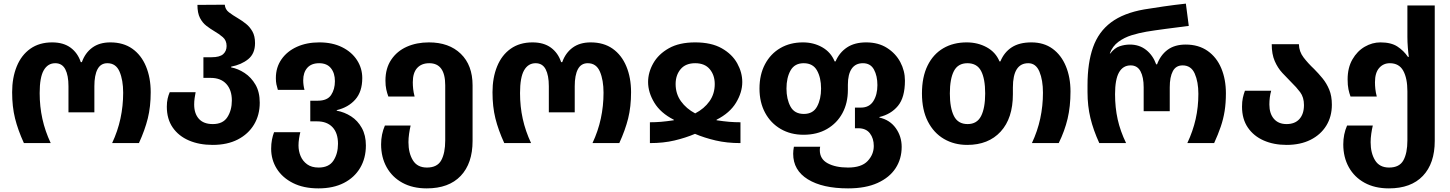

<svg xmlns="http://www.w3.org/2000/svg" viewBox="-20 -790 8004 1060"><path d="M112 0Q79 -72 63 -136.5Q47 -201 47 -281Q47 -361 72.5 -423.5Q98 -486 147.5 -521Q197 -556 268 -556Q330 -556 369.5 -527Q409 -498 426 -447H432Q450 -498 489.5 -527Q529 -556 589 -556Q661 -556 710.5 -521Q760 -486 786 -423.5Q812 -361 812 -281Q812 -201 796 -136.5Q780 -72 747 0H599Q630 -66 645 -135.5Q660 -205 660 -278Q660 -348 640 -394.5Q620 -441 573 -441Q536 -441 518.5 -408Q501 -375 501 -314V-170H358V-314Q358 -374 340.5 -407.5Q323 -441 285 -441Q244 -441 221.5 -402Q199 -363 199 -276Q199 -202 214 -134Q229 -66 260 0Z M1154 10Q1080 10 1023 -14.5Q966 -39 933.5 -86Q901 -133 901 -201Q901 -226 905.5 -245.5Q910 -265 917 -281H1060Q1057 -265 1054.5 -248Q1052 -231 1052 -213Q1052 -163 1078 -134Q1104 -105 1155 -105Q1211 -105 1235.5 -143.5Q1260 -182 1260 -235Q1260 -293 1229.5 -326.5Q1199 -360 1143 -360H1103V-474H1148Q1193 -474 1212 -491Q1231 -508 1231 -536Q1231 -567 1210 -585Q1189 -603 1163 -618Q1141 -631 1119.5 -647.5Q1098 -664 1084 -691Q1070 -718 1070 -763L1221 -764Q1223 -738 1244 -722Q1265 -706 1294 -689Q1316 -676 1337.5 -659Q1359 -642 1373.5 -616.5Q1388 -591 1388 -552Q1388 -494 1350.5 -463.5Q1313 -433 1256 -422V-418Q1294 -411 1330.5 -387Q1367 -363 1390.5 -322.5Q1414 -282 1414 -223Q1414 -155 1382.5 -102.5Q1351 -50 1293 -20Q1235 10 1154 10Z M1738 250Q1656 250 1597.5 220.5Q1539 191 1508 141.5Q1477 92 1477 31Q1477 4 1481.5 -19Q1486 -42 1493 -60H1638Q1634 -45 1631 -25Q1628 -5 1628 13Q1628 44 1639.5 71.5Q1651 99 1675.5 117Q1700 135 1739 135Q1796 135 1821 96.5Q1846 58 1846 4Q1846 -56 1815.5 -88Q1785 -120 1731 -120H1693V-234H1734Q1787 -234 1808 -265.5Q1829 -297 1829 -342Q1829 -386 1807 -413.5Q1785 -441 1742 -441Q1699 -441 1676.5 -415.5Q1654 -390 1654 -347Q1654 -320 1661 -294H1514Q1509 -310 1506 -324.5Q1503 -339 1503 -359Q1503 -418 1534 -462.5Q1565 -507 1619 -531.5Q1673 -556 1743 -556Q1815 -556 1868.5 -529.5Q1922 -503 1951 -458Q1980 -413 1980 -359Q1980 -284 1941.5 -240.5Q1903 -197 1839 -182V-179Q1882 -171 1918.5 -147.5Q1955 -124 1977.5 -83.5Q2000 -43 2000 13Q2000 83 1968.5 136.5Q1937 190 1878.5 220Q1820 250 1738 250Z M2336 250Q2258 250 2201.5 219Q2145 188 2114.5 133Q2084 78 2084 7Q2084 -49 2105 -97H2247Q2242 -76 2238.5 -51.5Q2235 -27 2235 -5Q2235 55 2259.5 95Q2284 135 2337 135Q2394 135 2416 95Q2438 55 2438 -15V-319Q2438 -441 2350 -441Q2307 -441 2283 -414.5Q2259 -388 2259 -336Q2259 -318 2261 -299Q2263 -280 2269 -257H2124Q2117 -276 2112.5 -296.5Q2108 -317 2108 -345Q2108 -413 2140 -460.5Q2172 -508 2226 -532Q2280 -556 2348 -556Q2459 -556 2524 -493Q2589 -430 2589 -319V-12Q2589 112 2523.5 181Q2458 250 2336 250Z M2764 0Q2731 -72 2715 -136.5Q2699 -201 2699 -281Q2699 -361 2724.5 -423.5Q2750 -486 2799.5 -521Q2849 -556 2920 -556Q2982 -556 3021.5 -527Q3061 -498 3078 -447H3084Q3102 -498 3141.5 -527Q3181 -556 3241 -556Q3313 -556 3362.5 -521Q3412 -486 3438 -423.5Q3464 -361 3464 -281Q3464 -201 3448 -136.5Q3432 -72 3399 0H3251Q3282 -66 3297 -135.5Q3312 -205 3312 -278Q3312 -348 3292 -394.5Q3272 -441 3225 -441Q3188 -441 3170.5 -408Q3153 -375 3153 -314V-170H3010V-314Q3010 -374 2992.5 -407.5Q2975 -441 2937 -441Q2896 -441 2873.5 -402Q2851 -363 2851 -276Q2851 -202 2866 -134Q2881 -66 2912 0Z M3568 0V-115Q3600 -115 3629.5 -117.5Q3659 -120 3700 -126V-129Q3627 -166 3592.5 -223Q3558 -280 3558 -337Q3558 -390 3586.5 -440.5Q3615 -491 3672.5 -523.5Q3730 -556 3818 -556Q3907 -556 3964.5 -523.5Q4022 -491 4050 -440.5Q4078 -390 4078 -337Q4078 -280 4043.5 -223Q4009 -166 3936 -129V-126Q3976 -120 4006 -117.5Q4036 -115 4068 -115V0Q3993 0 3931 -14.5Q3869 -29 3817 -51Q3765 -29 3704 -14.5Q3643 0 3568 0ZM3818 -164Q3868 -190 3897 -231Q3926 -272 3926 -326Q3926 -375 3898.5 -408Q3871 -441 3818 -441Q3765 -441 3737.5 -408Q3710 -375 3710 -326Q3710 -272 3739.5 -231Q3769 -190 3818 -164Z M4662 250Q4521 250 4440 200Q4359 150 4359 59Q4359 50 4360 40Q4361 30 4363 20H4508Q4506 30 4506 39Q4506 88 4549.5 111.5Q4593 135 4662 135Q4736 135 4770 99Q4804 63 4804 16Q4804 -26 4782.5 -54Q4761 -82 4718 -82H4700V-196H4733Q4779 -196 4801.5 -231.5Q4824 -267 4824 -320Q4824 -371 4805 -406Q4786 -441 4744 -441Q4703 -441 4682 -410.5Q4661 -380 4661 -322V-294Q4661 -221 4631 -165.5Q4601 -110 4546 -78Q4491 -46 4416 -46Q4345 -46 4290 -78Q4235 -110 4204 -167.5Q4173 -225 4173 -301Q4173 -378 4203.5 -435.5Q4234 -493 4288 -524.5Q4342 -556 4413 -556Q4472 -556 4519.5 -529Q4567 -502 4588 -451H4593Q4614 -500 4656 -528Q4698 -556 4762 -556Q4829 -556 4877 -525.5Q4925 -495 4950.5 -447Q4976 -399 4976 -345Q4976 -252 4937.5 -205.5Q4899 -159 4835 -144V-141Q4893 -128 4925.5 -82.5Q4958 -37 4958 21Q4958 87 4924.5 138.5Q4891 190 4825 220Q4759 250 4662 250ZM4418 -161Q4469 -161 4491 -202Q4513 -243 4513 -301Q4513 -361 4490.5 -401Q4468 -441 4417 -441Q4367 -441 4344.5 -401Q4322 -361 4322 -301Q4322 -243 4344 -202Q4366 -161 4418 -161Z M5320 10Q5248 10 5191.5 -23Q5135 -56 5102.5 -119.5Q5070 -183 5070 -274Q5070 -365 5101 -428Q5132 -491 5187.5 -523.5Q5243 -556 5317 -556Q5378 -556 5427.5 -529Q5477 -502 5498 -451H5503Q5524 -502 5566 -529Q5608 -556 5674 -556Q5743 -556 5791 -521Q5839 -486 5864.5 -424.5Q5890 -363 5890 -285Q5890 -202 5874 -134.5Q5858 -67 5825 0H5677Q5708 -66 5723 -135.5Q5738 -205 5738 -278Q5738 -348 5718.5 -394.5Q5699 -441 5657 -441Q5572 -441 5572 -307V-270Q5572 -137 5504.5 -63.5Q5437 10 5320 10ZM5322 -105Q5374 -105 5396.5 -149.5Q5419 -194 5419 -274Q5419 -355 5396.5 -398Q5374 -441 5321 -441Q5269 -441 5246.5 -398Q5224 -355 5224 -274Q5224 -194 5246.5 -149.5Q5269 -105 5322 -105Z M6049 0Q6016 -72 6000 -138.5Q5984 -205 5984 -281V-320Q5984 -443 6014.5 -529Q6045 -615 6114 -666.5Q6183 -718 6297 -738Q6346 -746 6404.5 -754.5Q6463 -763 6527 -770L6543 -647Q6479 -639 6415 -630.5Q6351 -622 6309 -615Q6268 -608 6227.5 -595.5Q6187 -583 6154.5 -559Q6122 -535 6107 -495H6110Q6133 -525 6161 -534.5Q6189 -544 6218 -544Q6270 -544 6307.5 -514.5Q6345 -485 6363 -435H6368Q6387 -486 6426 -515Q6465 -544 6526 -544Q6597 -544 6647 -509Q6697 -474 6722.5 -413Q6748 -352 6748 -275Q6748 -221 6741 -177Q6734 -133 6719.5 -90.5Q6705 -48 6683 0H6535Q6566 -66 6581 -132.5Q6596 -199 6596 -272Q6596 -338 6576 -383.5Q6556 -429 6509 -429Q6472 -429 6455 -397Q6438 -365 6438 -308V-176H6294V-308Q6294 -364 6276.5 -396.5Q6259 -429 6222 -429Q6180 -429 6158 -390.5Q6136 -352 6136 -270Q6136 -196 6150.5 -131Q6165 -66 6197 0Z M7083 10Q7012 10 6956.5 -14.5Q6901 -39 6869 -86Q6837 -133 6837 -201Q6837 -229 6841.5 -249.5Q6846 -270 6853 -289H6998Q6993 -272 6990.5 -252.5Q6988 -233 6988 -213Q6988 -163 7013 -134Q7038 -105 7083 -105Q7129 -105 7154 -133Q7179 -161 7179 -210Q7179 -253 7158 -281Q7137 -309 7109 -336Q7085 -360 7059.5 -387.5Q7034 -415 7017.5 -453Q7001 -491 7001 -546H7151Q7152 -505 7177 -472.5Q7202 -440 7235 -409Q7259 -385 7281.5 -357.5Q7304 -330 7318.5 -295Q7333 -260 7333 -212Q7333 -146 7302 -96Q7271 -46 7215 -18Q7159 10 7083 10Z M7648 250Q7570 250 7513.5 219Q7457 188 7426.5 133Q7396 78 7396 7Q7396 -49 7417 -97H7559Q7554 -76 7550.5 -51.5Q7547 -27 7547 -5Q7547 55 7571.5 95Q7596 135 7649 135Q7706 135 7728 95Q7750 55 7750 -15V-286Q7750 -358 7727 -399.5Q7704 -441 7653 -441Q7617 -441 7594 -414.5Q7571 -388 7571 -336Q7571 -318 7573 -299Q7575 -280 7581 -257H7436Q7429 -276 7424.5 -297.5Q7420 -319 7420 -352Q7420 -416 7446.5 -462Q7473 -508 7514.5 -532Q7556 -556 7601 -556Q7660 -556 7695 -533Q7730 -510 7753 -476H7758Q7755 -494 7752.5 -526.5Q7750 -559 7750 -586V-760H7901V-12Q7901 112 7835.5 181Q7770 250 7648 250Z"/></svg>

Font: Noto Sans Georgian Bold
Style: Regular
Weight: 700
Designer: Monotype Design Team, Akaki Razmadze
Foundry: Google LLC
Version: Version 2.005; ttfautohint (v1.8.4.7-5d5b)